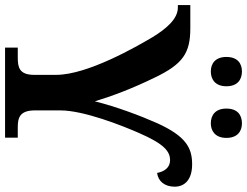

<svg xmlns="http://www.w3.org/2000/svg" viewBox="-128 -826 953 740"><g transform="rotate(90 348.0 -456.5)"><path d="M454 -793C483 -793 510 -810 510 -853C510 -897 483 -913 454 -913C423 -913 397 -897 397 -853C397 -810 423 -793 454 -793ZM254 -793C284 -793 311 -810 311 -853C311 -897 284 -913 254 -913C224 -913 198 -897 198 -853C198 -810 224 -793 254 -793ZM162 0H509V-49H470C434 -49 404 -55 404 -115V-213C404 -303 462 -450 491 -516C533 -613 562 -636 596 -636C625 -636 640 -613 645 -586C677 -590 698 -615 698 -654C698 -692 671 -721 612 -721C548 -721 504 -697 454 -588C425 -523 390 -430 369 -346C349 -412 321 -488 276 -580C225 -685 183 -714 88 -714H-2V-666H8C51 -666 89 -622 122 -568C158 -507 267 -318 267 -197V-112C267 -54 237 -49 200 -49H162Z"/></g></svg>

Font: Noto Serif Semi
Style: Regular
Weight: 600
Designer: Monotype Design Team
Foundry: Monotype Imaging Inc.
Version: Version 1.002